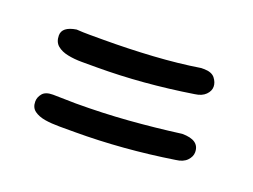

<svg xmlns="http://www.w3.org/2000/svg" viewBox="-50 -450 536 406"><g transform="rotate(20 218.0 -246.5)"><path d="M355.5 -211.9Q394.5 -211.9 394.5 -184.6Q394.5 -174.8 386.2 -166Q377.9 -157.2 361.3 -155.3Q248 -137.7 140.6 -137.7Q124 -137.7 106 -137.7Q87.9 -137.7 73.2 -140.1Q58.6 -142.6 49.3 -149.4Q40 -156.2 40 -169.9Q40 -179.7 46.9 -188Q53.7 -196.3 70.3 -196.3Q84 -196.3 96.2 -195.8Q108.4 -195.3 122.1 -195.3Q181.6 -195.3 239.3 -199.7Q296.9 -204.1 355.5 -211.9ZM345.7 -356.4H351.6Q369.1 -356.4 376.5 -347.2Q383.8 -337.9 383.8 -328.1Q383.8 -318.4 375.5 -310.1Q367.2 -301.8 351.6 -299.8Q240.2 -282.2 137.7 -282.2Q121.1 -282.2 104 -282.2Q86.9 -282.2 72.3 -285.2Q57.6 -288.1 48.3 -295.9Q39.1 -303.7 39.1 -318.4Q39.1 -337.9 70.3 -342.8Q85 -341.8 99.6 -341.8Q114.3 -341.8 129.9 -341.8Q186.5 -341.8 241.7 -345.2Q296.9 -348.6 345.7 -356.4Z"/></g></svg>

Font: Hi Melody
Style: Regular
Weight: 400
Designer: YoonDesign Inc.
Foundry: YoonDesign Inc.
Version: Version 3.00